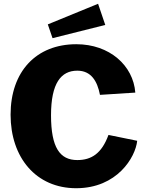

<svg xmlns="http://www.w3.org/2000/svg" viewBox="-20 -986 772 1016"><path d="M384 -752C171 -752 36 -607 36 -379C36 -152 171 10 383 10C600 10 697 -154 706 -241L554 -272C518 -173 463 -139 389 -139C297 -139 250 -205 250 -376C250 -546 303 -612 389 -612C462 -612 495 -557 509 -484L696 -496C685 -640 559 -752 384 -752ZM499 -966 233 -857 258 -784 537 -854Z"/></svg>

Font: Bisquit Text
Style: Bold
Weight: 800
Version: Version 1.004;Glyphs 3.2.3 (3260)